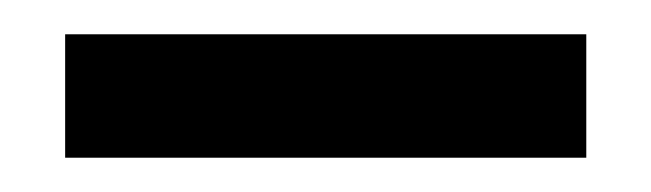

<svg xmlns="http://www.w3.org/2000/svg" viewBox="-20 -733 380 112"><path d="M322 -641H18V-713H322Z"/></svg>

Font: Be Vietnam Pro Variable Thin
Style: Regular
Weight: 100
Designer: Lam Bao, Tony Le, Vietanh Nguyen
Foundry: Yellow Type Foundry
Version: Version 1.002